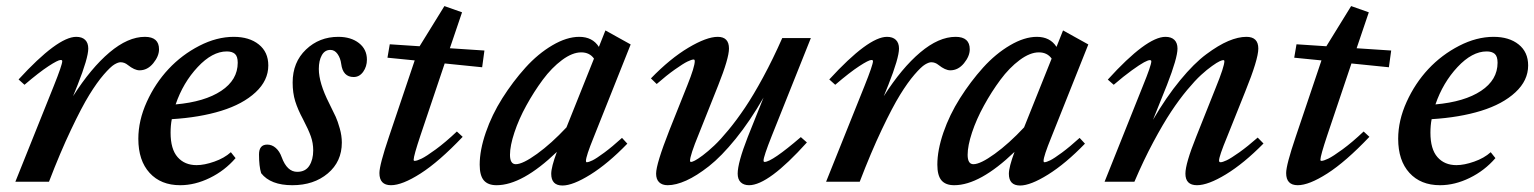

<svg xmlns="http://www.w3.org/2000/svg" viewBox="-20 -583 4923 616"><path d="M29.3 0 152.3 -306.6Q179.7 -375 179.7 -386.7Q179.7 -390.6 174.8 -390.6Q166 -390.6 135.7 -370.8Q105.5 -351.1 58.6 -311L39.6 -328.1Q165 -464.8 224.6 -464.8Q243.2 -464.8 253.2 -455.1Q263.2 -445.3 263.2 -427.2Q263.2 -397 229 -310.5L214.4 -274.4Q272 -364.7 331.3 -414.8Q390.6 -464.8 444.8 -464.8Q490.2 -464.8 490.2 -424.8Q490.2 -402.8 471.7 -380.1Q453.1 -357.4 427.7 -357.4Q411.6 -357.4 390.1 -374.5Q379.4 -383.3 366.7 -383.3Q358.9 -383.3 346.7 -376Q334.5 -368.7 312.7 -343.5Q291 -318.4 266.6 -278.8Q242.2 -239.3 207.8 -166.7Q173.3 -94.2 137.2 0Z M558.1 11.2Q496.1 11.2 460 -28.3Q423.8 -67.9 423.8 -137.7Q423.8 -196.3 450.9 -256.1Q478 -315.9 520.8 -361.6Q563.5 -407.2 619.4 -436Q675.3 -464.8 730 -464.8Q779.8 -464.8 810.3 -440.4Q840.8 -416 840.8 -373Q840.8 -324.7 800 -286.9Q759.3 -249 689.9 -227.5Q620.6 -206.1 531.2 -200.7Q527.3 -181.2 527.3 -157.2Q527.3 -104.5 549.8 -78.9Q572.3 -53.2 610.8 -53.2Q635.7 -53.2 667.7 -64.5Q699.7 -75.7 720.7 -94.7L735.8 -75.7Q701.2 -35.6 653.3 -12.2Q605.5 11.2 558.1 11.2ZM707.5 -418Q661.1 -418 614.3 -367.9Q567.4 -317.9 543.5 -248Q636.7 -256.3 689.7 -291.5Q742.7 -326.7 742.7 -381.8Q742.7 -402.3 733.6 -410.2Q724.6 -418 707.5 -418Z M918 11.2Q848.1 11.2 817.9 -27.3Q811 -49.3 811 -87.4Q811 -119.1 837.4 -119.1Q852.5 -119.1 864.7 -108.4Q877 -97.7 883.8 -78.6Q900.9 -31.7 933.6 -31.7Q960 -31.7 972.4 -51.3Q984.9 -70.8 984.9 -100.6Q984.9 -124 977.3 -145.5Q969.7 -167 952.1 -200.7Q935.5 -231.4 927.2 -258.1Q918.9 -284.7 918.9 -318.4Q918.9 -383.3 961.7 -424.1Q1004.4 -464.8 1065.4 -464.8Q1106 -464.8 1131.6 -444.8Q1157.2 -424.8 1157.2 -391.6Q1157.2 -369.6 1145.3 -352.8Q1133.3 -335.9 1114.7 -335.9Q1080.1 -335.9 1074.7 -377.9Q1072.3 -396.5 1063 -409.7Q1053.7 -422.9 1040 -422.9Q1022 -422.9 1012.5 -405.8Q1002.9 -388.7 1002.9 -361.8Q1002.9 -316.9 1036.1 -251.5Q1050.8 -222.2 1057.1 -208.3Q1063.5 -194.3 1070.1 -170.9Q1076.7 -147.5 1076.7 -125.5Q1076.7 -64.5 1031.7 -26.6Q986.8 11.2 918 11.2Z M1234.4 11.2Q1197.3 11.2 1197.3 -27.8Q1197.3 -53.7 1228 -144.5L1310.5 -389.2L1223.1 -397.9L1230.5 -440.9L1326.2 -434.6L1405.8 -563.5L1462.4 -543.5L1423.3 -428.2L1534.2 -420.9L1526.9 -367.2L1406.7 -379.4L1329.1 -148.9Q1307.1 -83 1307.1 -70.3Q1307.1 -66.9 1310.5 -66.9Q1317.4 -66.9 1332.3 -74Q1347.2 -81.1 1378.2 -103.8Q1409.2 -126.5 1445.8 -161.1L1464.4 -144Q1388.2 -64 1329.3 -26.4Q1270.5 11.2 1234.4 11.2Z M1573.2 11.2Q1545.4 11.2 1532.2 -4.4Q1519 -20 1519 -54.7Q1519 -101.1 1538.6 -158Q1558.1 -214.8 1591.8 -268.1Q1625.5 -321.3 1665.8 -366Q1706.1 -410.6 1752.2 -437.7Q1798.3 -464.8 1838.4 -464.8Q1880.9 -464.8 1901.4 -432.6L1922.4 -485.4L2003.4 -440.4L1884.8 -142.6Q1859.9 -81.5 1859.9 -66.9Q1859.9 -62.5 1862.3 -62.5Q1868.7 -62.5 1881.1 -68.6Q1893.6 -74.7 1918.7 -93.3Q1943.8 -111.8 1975.6 -140.6L1992.7 -122.1Q1930.7 -58.1 1874.3 -22.9Q1817.9 12.2 1784.7 12.2Q1748.5 12.2 1748.5 -25.4Q1748.5 -46.9 1766.6 -95.7Q1655.3 11.2 1573.2 11.2ZM1616.2 -86.4Q1616.2 -56.2 1634.8 -56.2Q1657.2 -56.2 1703.1 -89.4Q1749 -122.6 1797.4 -174.3L1885.7 -395Q1871.6 -415 1844.7 -415Q1816.4 -415 1783.2 -390.4Q1750 -365.7 1721.4 -327.1Q1692.9 -288.6 1668.7 -244.6Q1644.5 -200.7 1630.4 -158Q1616.2 -115.2 1616.2 -86.4Z M2122.1 11.2Q2104.5 11.2 2094.7 1.7Q2085 -7.8 2085 -25.9Q2085 -56.6 2127.4 -164.6L2185.5 -310.1Q2209 -368.7 2209 -386.7Q2209 -392.1 2205.6 -392.1Q2199.2 -392.1 2185.5 -385.5Q2171.9 -378.9 2145.3 -360.1Q2118.7 -341.3 2086.9 -313.5L2068.4 -331.5Q2129.9 -395 2188.5 -429.9Q2247.1 -464.8 2282.7 -464.8Q2318.8 -464.8 2318.8 -427.2Q2318.8 -396 2284.2 -309.1L2221.7 -152.3Q2193.8 -84.5 2193.8 -66.9Q2193.8 -63.5 2197.8 -63.5Q2200.7 -63.5 2209.5 -67.9Q2218.3 -72.3 2234.9 -84.7Q2251.5 -97.2 2271.5 -116Q2291.5 -134.8 2317.6 -166.5Q2343.8 -198.2 2370.4 -237.8Q2397 -277.3 2428.5 -335.4Q2460 -393.6 2489.7 -460.9H2581.5L2456.1 -147Q2429.7 -80.6 2429.7 -67.9Q2429.7 -63.5 2433.1 -63.5Q2456.5 -63.5 2549.3 -143.1L2568.8 -126Q2445.3 11.2 2383.3 11.2Q2366.2 11.2 2356.4 1.7Q2346.7 -7.8 2346.7 -25.9Q2346.7 -60.5 2378.9 -143.1L2429.7 -270Q2386.2 -194.3 2340.3 -137.7Q2294.4 -81.1 2254.6 -49.8Q2214.8 -18.6 2181.6 -3.7Q2148.4 11.2 2122.1 11.2Z M2630.4 0 2753.4 -306.6Q2780.8 -375 2780.8 -386.7Q2780.8 -390.6 2775.9 -390.6Q2767.1 -390.6 2736.8 -370.8Q2706.5 -351.1 2659.7 -311L2640.6 -328.1Q2766.1 -464.8 2825.7 -464.8Q2844.2 -464.8 2854.2 -455.1Q2864.3 -445.3 2864.3 -427.2Q2864.3 -397 2830.1 -310.5L2815.4 -274.4Q2873 -364.7 2932.4 -414.8Q2991.7 -464.8 3045.9 -464.8Q3091.3 -464.8 3091.3 -424.8Q3091.3 -402.8 3072.8 -380.1Q3054.2 -357.4 3028.8 -357.4Q3012.7 -357.4 2991.2 -374.5Q2980.5 -383.3 2967.8 -383.3Q2960 -383.3 2947.8 -376Q2935.5 -368.7 2913.8 -343.5Q2892.1 -318.4 2867.7 -278.8Q2843.3 -239.3 2808.8 -166.7Q2774.4 -94.2 2738.3 0Z M3041.5 11.2Q3013.7 11.2 3000.5 -4.4Q2987.3 -20 2987.3 -54.7Q2987.3 -101.1 3006.8 -158Q3026.4 -214.8 3060.1 -268.1Q3093.8 -321.3 3134 -366Q3174.3 -410.6 3220.5 -437.7Q3266.6 -464.8 3306.6 -464.8Q3349.1 -464.8 3369.6 -432.6L3390.6 -485.4L3471.7 -440.4L3353 -142.6Q3328.1 -81.5 3328.1 -66.9Q3328.1 -62.5 3330.6 -62.5Q3336.9 -62.5 3349.4 -68.6Q3361.8 -74.7 3387 -93.3Q3412.1 -111.8 3443.8 -140.6L3460.9 -122.1Q3398.9 -58.1 3342.5 -22.9Q3286.1 12.2 3252.9 12.2Q3216.8 12.2 3216.8 -25.4Q3216.8 -46.9 3234.9 -95.7Q3123.5 11.2 3041.5 11.2ZM3084.5 -86.4Q3084.5 -56.2 3103 -56.2Q3125.5 -56.2 3171.4 -89.4Q3217.3 -122.6 3265.6 -174.3L3354 -395Q3339.8 -415 3313 -415Q3284.7 -415 3251.5 -390.4Q3218.3 -365.7 3189.7 -327.1Q3161.1 -288.6 3137 -244.6Q3112.8 -200.7 3098.6 -158Q3084.5 -115.2 3084.5 -86.4Z M3523.9 0 3646.5 -306.6Q3673.8 -373.5 3673.8 -386.2Q3673.8 -390.1 3668.9 -390.1Q3663.6 -390.1 3650.4 -383.1Q3637.2 -376 3611.1 -357.2Q3585 -338.4 3553.2 -311L3534.2 -327.6Q3658.7 -464.8 3719.2 -464.8Q3737.8 -464.8 3747.8 -455.1Q3757.8 -445.3 3757.8 -427.2Q3757.8 -397 3724.1 -310.5L3679.2 -198.7Q3721.7 -271.5 3766.4 -325.7Q3811 -379.9 3850.1 -408.9Q3889.2 -438 3920.9 -451.4Q3952.6 -464.8 3979 -464.8Q4017.1 -464.8 4017.1 -427.2Q4017.1 -392.6 3975.1 -289.1L3917 -144Q3891.1 -81.5 3891.1 -67.9Q3891.1 -62.5 3896 -62.5Q3902.3 -62.5 3915.8 -68.8Q3929.2 -75.2 3956.1 -94.2Q3982.9 -113.3 4015.1 -141.6L4033.7 -122.6Q3970.7 -58.6 3913.3 -23.7Q3856 11.2 3820.3 11.2Q3783.2 11.2 3783.2 -25.9Q3783.2 -58.1 3817.9 -144.5L3880.4 -301.3Q3908.2 -369.6 3908.2 -386.7Q3908.2 -390.1 3904.3 -390.1Q3901.4 -390.1 3893.1 -386.5Q3884.8 -382.8 3868.7 -371.3Q3852.5 -359.9 3833.5 -342.5Q3814.5 -325.2 3788.8 -294.4Q3763.2 -263.7 3737.3 -224.6Q3711.4 -185.5 3680.2 -127.2Q3648.9 -68.8 3619.6 0Z M4143.6 11.2Q4106.4 11.2 4106.4 -27.8Q4106.4 -53.7 4137.2 -144.5L4219.7 -389.2L4132.3 -397.9L4139.6 -440.9L4235.4 -434.6L4314.9 -563.5L4371.6 -543.5L4332.5 -428.2L4443.4 -420.9L4436 -367.2L4315.9 -379.4L4238.3 -148.9Q4216.3 -83 4216.3 -70.3Q4216.3 -66.9 4219.7 -66.9Q4226.6 -66.9 4241.5 -74Q4256.3 -81.1 4287.4 -103.8Q4318.4 -126.5 4355 -161.1L4373.5 -144Q4297.4 -64 4238.5 -26.4Q4179.7 11.2 4143.6 11.2Z M4600.1 11.2Q4538.1 11.2 4502 -28.3Q4465.8 -67.9 4465.8 -137.7Q4465.8 -196.3 4492.9 -256.1Q4520 -315.9 4562.7 -361.6Q4605.5 -407.2 4661.4 -436Q4717.3 -464.8 4772 -464.8Q4821.8 -464.8 4852.3 -440.4Q4882.8 -416 4882.8 -373Q4882.8 -324.7 4842 -286.9Q4801.3 -249 4731.9 -227.5Q4662.6 -206.1 4573.2 -200.7Q4569.3 -181.2 4569.3 -157.2Q4569.3 -104.5 4591.8 -78.9Q4614.3 -53.2 4652.8 -53.2Q4677.7 -53.2 4709.7 -64.5Q4741.7 -75.7 4762.7 -94.7L4777.8 -75.7Q4743.2 -35.6 4695.3 -12.2Q4647.5 11.2 4600.1 11.2ZM4749.5 -418Q4703.1 -418 4656.2 -367.9Q4609.4 -317.9 4585.4 -248Q4678.7 -256.3 4731.7 -291.5Q4784.7 -326.7 4784.7 -381.8Q4784.7 -402.3 4775.6 -410.2Q4766.6 -418 4749.5 -418Z"/></svg>

Font: Elstob 6pt SemiBold
Style: Italic
Weight: 600
Italic angle: -20°
Designer: Peter S. Baker
Version: Version 1.015